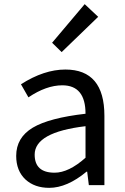

<svg xmlns="http://www.w3.org/2000/svg" viewBox="-20 -892 604 925"><path d="M103 -27Q58 -69 58 -141Q58 -229 138 -277Q217 -324 392 -344Q392 -481 280 -481Q203 -481 117 -423L81 -486Q192 -557 295 -557Q483 -557 483 -334V0H408L400 -65H397Q303 13 217 13Q147 13 103 -27ZM392 -132V-284Q147 -255 147 -147Q147 -60 243 -60Q311 -60 392 -132ZM231 -686 388 -872 453 -811 277 -641Z"/></svg>

Font: KaiGen Gothic CN Regular
Style: Regular
Weight: 400
Designer: Ryoko NISHIZUKA  (kana & ideographs); Paul D. Hunt (Latin, Greek & Cyrillic); Wenlong ZHANG  (bopomofo); Sandoll Communi
Foundry: Adobe Systems Incorporated
Version: Version 1.002.20150501